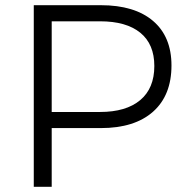

<svg xmlns="http://www.w3.org/2000/svg" viewBox="-20 -719 708 739"><path d="M640 -467Q640 -352 569 -289Q498 -226 368 -226H179V0H110V-699H368Q498 -699 569 -638.5Q640 -578 640 -467ZM574 -465Q574 -549 520 -593Q466 -637 365 -637H179V-288H365Q465 -288 519.5 -333.5Q574 -379 574 -465Z"/></svg>

Font: TypoPRO Montserrat Alternates
Style: Regular
Weight: 300
Designer: Julieta Ulanovsky
Foundry: Julieta Ulanovsky
Version: Version 6.001